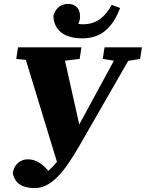

<svg xmlns="http://www.w3.org/2000/svg" viewBox="-20 -894 745 981"><path d="M505 -593 562 -584 385 -258 312 -584 387 -593 396 -652H72L63 -593L112 -588L271 -67C258 -51 243 -35 227 -21C196 -58 163 -80 121 -80C85 -80 52 -55 45 -9C56 39 88 67 158 67C244 67 311 -20 385 -148L635 -583L696 -593L705 -652H514ZM400 -698C503 -698 557 -759 594 -853L551 -869C513 -801 468 -770 403 -770C395 -770 387 -771 380 -772C386 -783 389 -796 389 -811C389 -848 367 -874 329 -874C293 -874 267 -857 253 -815C253 -744 305 -698 400 -698Z"/></svg>

Font: Source Serif Pro Black
Style: Italic
Weight: 900
Italic angle: -12°
Designer: Frank Grießhammer
Foundry: Adobe Systems Incorporated
Version: Version 3.001;hotconv 1.0.111;makeotfexe 2.5.65597